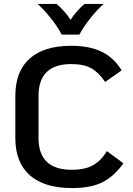

<svg xmlns="http://www.w3.org/2000/svg" viewBox="-20 -945 675 977"><path d="M58 -243V-457Q58 -582 131 -647Q204 -712 342 -712Q437 -712 499 -681Q561 -650 599 -587L515 -528Q483 -576 444.5 -597.5Q406 -619 343 -619Q176 -619 176 -457V-243Q176 -81 345 -81Q412 -81 453 -104Q494 -127 524 -176L608 -114Q561 -48 502 -18Q443 12 346 12Q206 12 132 -53Q58 -118 58 -243ZM171 -925H268Q287 -909 307 -886.5Q327 -864 339 -844Q351 -864 371 -886.5Q391 -909 410 -925H508Q480 -902 443.5 -857Q407 -812 384 -769H294Q271 -813 234.5 -857.5Q198 -902 171 -925Z"/></svg>

Font: KoHo SemiBold
Style: Regular
Weight: 600
Designer: Cadson Demak & Katatrad Team
Foundry: Cadson Demak Co.,Ltd.
Version: Version 1.000; ttfautohint (v1.6)